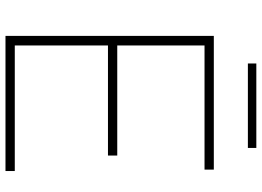

<svg xmlns="http://www.w3.org/2000/svg" viewBox="-144 -786 931 682"><g transform="rotate(90 321.0 -445.5)"><path d="M142 -33H588V0H108V-740H583V-707H142V-397H533V-364H142ZM206 -861V-891H506V-861Z"/></g></svg>

Font: Encode Sans Expanded Thin
Style: Regular
Weight: 250
Width: 7
Designer: Multiple Designers
Foundry: Impallari Type
Version: Version 2.000